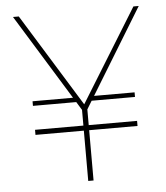

<svg xmlns="http://www.w3.org/2000/svg" viewBox="-51 -746 685 791"><g transform="rotate(-5 291.5 -350.0)"><path d="M317 -347H504V-328H309ZM82 -229H504V-208H82ZM82 -347H268L277 -328H82ZM530 -700H552L304 -294V0H282V-294L32 -700H56L293 -316Z"/></g></svg>

Font: Albert Sans Thin
Style: Regular
Weight: 250
Designer: Andreas Rasmussen
Foundry: a.Foundry
Version: Version 1.025